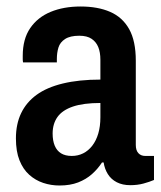

<svg xmlns="http://www.w3.org/2000/svg" viewBox="-20 -559 497 591"><path d="M163 12Q137 12 113 4Q89 -4 70 -21Q51 -38 40 -65.5Q29 -93 29 -133Q29 -177 45 -210.5Q61 -244 92.5 -267Q124 -290 173.5 -302Q223 -314 289 -314V-375Q289 -398 282.5 -414Q276 -430 262 -439.5Q248 -449 224 -449Q196 -449 180.5 -439Q165 -429 160 -413Q155 -397 155 -377V-367H51Q50 -372 50 -376.5Q50 -381 50 -387Q50 -439 73 -472.5Q96 -506 136 -522.5Q176 -539 228 -539Q281 -539 319 -522.5Q357 -506 377.5 -469.5Q398 -433 398 -372V-113Q398 -96 406 -87.5Q414 -79 427 -79H454V-5Q440 1 421.5 6Q403 11 381 11Q357 11 339.5 2Q322 -7 312 -23Q302 -39 299 -59H294Q281 -39 263 -23Q245 -7 220.5 2.5Q196 12 163 12ZM201 -79Q220 -79 236 -87Q252 -95 264 -110.5Q276 -126 282.5 -148Q289 -170 289 -198V-242Q237 -242 204.5 -231Q172 -220 157 -199Q142 -178 142 -148Q142 -126 148.5 -110.5Q155 -95 168 -87Q181 -79 201 -79Z"/></svg>

Font: Archivo SemiBold Condensed
Style: Regular
Weight: 600
Width: 3
Version: Version 2.001